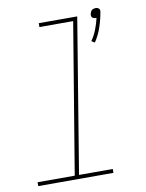

<svg xmlns="http://www.w3.org/2000/svg" viewBox="-85 -819 670 880"><g transform="rotate(-10 250.0 -379.0)"><path d="M391 -603 376 -612Q392 -635 402 -661Q412 -687 418 -713Q417 -713 416 -713Q415 -713 414 -713Q409 -713 405 -714.5Q401 -716 398 -719Q395 -722 394.5 -726.5Q394 -731 395 -736Q396 -740 398 -744.5Q400 -749 403.5 -752Q407 -755 412 -756.5Q417 -758 421 -758Q426 -758 430 -756.5Q434 -755 437 -752Q440 -749 440.5 -744.5Q441 -740 440 -736Q434 -701 422.5 -667Q411 -633 391 -603ZM21 0V-18H194L310 -717H153V-735H332L214 -18H371V0Z"/></g></svg>

Font: Iosevka Curly Thin Oblique
Style: Regular
Weight: 100
Italic angle: -9°
Monospace: yes
Designer: Belleve Invis
Foundry: Belleve Invis
Version: Version 11.1.0; ttfautohint (v1.8.3)